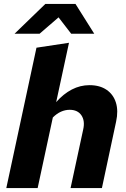

<svg xmlns="http://www.w3.org/2000/svg" viewBox="-20 -954 640 974"><path d="M12 0 165 -712 330 -737 265 -436Q302 -478 344.5 -500Q387 -522 434 -522Q486 -522 520.5 -498.5Q555 -475 568 -433.5Q581 -392 569 -337L497 0H338L402 -297Q412 -341 393 -369Q374 -397 333 -397Q311 -397 289.5 -387.5Q268 -378 248 -358L171 0ZM54 -783 210 -934H363L458 -783H341L277 -866L181 -783Z"/></svg>

Font: Red Hat Mono
Style: Italic
Weight: 400
Italic angle: -12°
Monospace: yes
Designer: Pentagram, MCKL
Foundry: MCKL
Version: Version 1.030